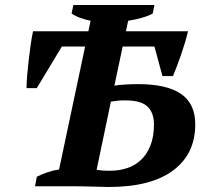

<svg xmlns="http://www.w3.org/2000/svg" viewBox="-20 -744 815 767"><path d="M470 -558 437 -402Q456 -405 483.5 -406.5Q511 -408 531 -408Q646 -408 703 -369Q760 -330 760 -247Q760 -129 671.5 -63Q583 3 414 3Q409 3 392.5 2.5Q376 2 354.5 1.5Q333 1 311 0.5Q289 0 274 0H120L127 -38Q147 -48 170.5 -56Q194 -64 216 -67L320 -558H227L127 -392H86Q86 -412 88.5 -441.5Q91 -471 94.5 -502.5Q98 -534 102.5 -565Q107 -596 112 -619H333L342 -661Q322 -665 302 -672Q282 -679 266 -690L273 -724H597L590 -690Q572 -680 545 -672.5Q518 -665 492 -661L483 -619H731Q726 -597 718.5 -572.5Q711 -548 703 -524.5Q695 -501 686.5 -479Q678 -457 671 -440H629L597 -558ZM480 -343Q461 -343 448 -341.5Q435 -340 423 -338L366 -66Q370 -65 377.5 -64Q385 -63 393 -62.5Q401 -62 409 -62Q417 -62 422 -62Q455 -62 486.5 -72Q518 -82 542 -104Q566 -126 580.5 -161.5Q595 -197 595 -247Q595 -294 569 -318.5Q543 -343 480 -343Z"/></svg>

Font: PT Serif
Style: Bold Italic
Weight: 700
Italic angle: -12°
Designer: A.Korolkova, O.Umpeleva, V.Yefimov
Foundry: ParaType Ltd
Version: Version 1.000W OFL